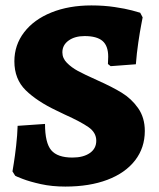

<svg xmlns="http://www.w3.org/2000/svg" viewBox="-20 -676 585 708"><path d="M36 -28 26 -44Q27 -51 31 -75Q35 -99 39.5 -138.5Q44 -178 45 -212L146 -219Q146 -149 169 -122Q192 -95 247 -95Q287 -95 311 -111.5Q335 -128 335 -157Q335 -187 306.5 -207Q278 -227 218 -254Q210 -258 202.5 -261.5Q195 -265 189 -268Q117 -302 75 -343Q33 -384 33 -450Q33 -510 69 -557Q105 -604 169.5 -630Q234 -656 317 -656Q363 -656 403 -650Q443 -644 467 -637.5Q491 -631 497 -629L506 -612Q505 -606 500.5 -583Q496 -560 490 -519.5Q484 -479 481 -439L388 -432L378 -440L379 -467Q379 -507 358 -525Q337 -543 292 -543Q256 -543 233 -526.5Q210 -510 210 -483Q210 -461 227 -444Q244 -427 267 -414.5Q290 -402 339 -380Q393 -356 429 -334Q465 -312 489.5 -277Q514 -242 514 -193Q514 -131 478 -84.5Q442 -38 376 -13Q310 12 221 12Q172 12 131 3Q90 -6 63 -16.5Q36 -27 36 -28Z"/></svg>

Font: Alegreya SC ExtraBold
Style: Regular
Weight: 800
Designer: Juan Pablo del Peral
Foundry: Huerta Tipografica
Version: Version 2.007; ttfautohint (v1.6)